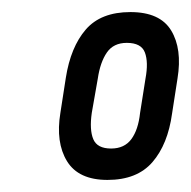

<svg xmlns="http://www.w3.org/2000/svg" viewBox="-20 -709 316 318"><path d="M158 -411Q110 -411 91 -442Q72 -473 80 -522L89 -580Q97 -631 122 -660Q147 -689 196 -689Q245 -689 263.5 -658.5Q282 -628 274 -579L265 -521Q258 -470 232.5 -440.5Q207 -411 158 -411ZM164 -463Q186 -463 197.5 -478.5Q209 -494 212 -522L221 -579Q226 -606 220 -622Q214 -638 190 -638Q168 -638 157 -622Q146 -606 142 -579L132 -522Q128 -494 134.5 -478.5Q141 -463 164 -463Z"/></svg>

Font: Sofia Sans Extra Condensed Medium
Style: Italic
Weight: 500
Italic angle: -9°
Version: Version 4.100